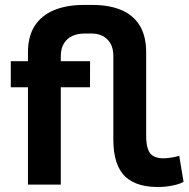

<svg xmlns="http://www.w3.org/2000/svg" viewBox="-20 -748 766 778"><path d="M23.7 -394.3V-500H93.3V-535.3Q93.3 -602 121.3 -644.3Q149.3 -686.7 200.2 -707.3Q251 -728 319 -728H354.7Q422 -728 470.7 -707.8Q519.3 -687.7 545.8 -645Q572.3 -602.3 572.3 -535.3V-198Q572.3 -138 595.3 -119.8Q618.3 -101.7 665.3 -108.3Q679 -109.7 691.7 -112.8Q704.3 -116 706.3 -116.7L723.7 -11.3Q714.3 -5.3 699 -1Q683.7 3.3 667 6Q650.3 8.7 637.3 9.3Q538.3 14 488.8 -31.3Q439.3 -76.7 439.3 -182.7V-520Q439.3 -552 427.5 -572Q415.7 -592 396.3 -602Q377 -612 353.7 -612H320.7Q294.3 -612 273.2 -602.3Q252 -592.7 239.2 -572.3Q226.3 -552 226.3 -520V-500H345L344.7 -394.3H226.3V0H93.3V-394.3Z"/></svg>

Font: Nata Sans
Style: Regular
Weight: 400
Designer: Daniel Uzquiano Cruz
Version: Version 1.001